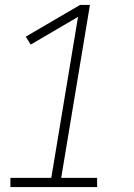

<svg xmlns="http://www.w3.org/2000/svg" viewBox="-20 -755 540 775"><path d="M22 0V-37H187L295 -687L104 -575L84 -607L303 -735H343L227 -37H372V0Z"/></svg>

Font: Iosevka Slab Extralight
Style: Italic
Weight: 200
Italic angle: -9°
Monospace: yes
Designer: Belleve Invis
Foundry: Belleve Invis
Version: Version 11.1.1; ttfautohint (v1.8.3)